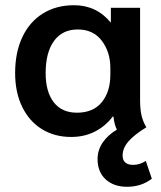

<svg xmlns="http://www.w3.org/2000/svg" viewBox="-20 -515 619 736"><path d="M562 170Q522 201 467 201Q416 201 385 172.5Q354 144 354 95Q354 60 374 31Q394 2 428 -18Q418 -38 415 -68H412Q384 -31 343.5 -10.5Q303 10 253 10Q189 10 140.5 -20Q92 -50 65 -105.5Q38 -161 38 -235Q38 -314 65.5 -372.5Q93 -431 144 -463Q195 -495 264 -495Q350 -495 405 -428V-485H517V-132Q517 -96 522.5 -72.5Q528 -49 541 -27Q495 1 472.5 27Q450 53 450 81Q450 117 491 117Q515 117 539 102ZM403 -255Q403 -315 370.5 -358.5Q338 -402 278 -402Q219 -402 187 -358Q155 -314 155 -235Q155 -163 186 -123Q217 -83 275 -83Q337 -83 370 -123Q403 -163 403 -229Z"/></svg>

Font: Niramit SemiBold
Style: Regular
Weight: 600
Designer: Katatrad Aksorn Co.,Ltd.
Foundry: Cadson Demak Co.,Ltd.
Version: Version 1.001; ttfautohint (v1.6)